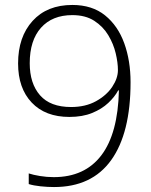

<svg xmlns="http://www.w3.org/2000/svg" viewBox="-20 -744 611 775"><path d="M507 -412Q507 -207 429 -98Q351 11 198 11Q172 11 143.5 8Q115 5 96 -1V-44Q114 -38 141.5 -33.5Q169 -29 197 -29Q322 -29 389 -117Q456 -205 460 -379H457Q443 -353 417 -328.5Q391 -304 352 -288Q313 -272 260 -272Q163 -272 108 -330Q53 -388 53 -488Q53 -595 111.5 -659.5Q170 -724 272 -724Q352 -724 404 -682Q456 -640 481.5 -569.5Q507 -499 507 -412ZM272 -683Q191 -683 145.5 -632Q100 -581 100 -489Q100 -407 141.5 -359.5Q183 -312 267 -312Q325 -312 367.5 -335.5Q410 -359 433 -393.5Q456 -428 456 -461Q456 -491 447 -529Q438 -567 417 -602Q396 -637 360.5 -660Q325 -683 272 -683Z"/></svg>

Font: Noto Sans Thaana ExtraLight
Style: Regular
Weight: 200
Designer: David Williams
Foundry: Google Inc.
Version: Version 3.001; ttfautohint (v1.8.4.7-5d5b)